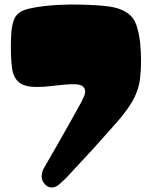

<svg xmlns="http://www.w3.org/2000/svg" viewBox="-20 -814 673 848"><path d="M208 14Q191 14 177.5 -1Q164 -16 164 -35Q164 -43 166.5 -53.5Q169 -64 176 -75Q215 -142 238.5 -183.5Q262 -225 275.5 -249Q289 -273 298 -289Q307 -305 316 -321Q325 -337 339 -363Q344 -373 350 -386Q356 -399 356 -411Q356 -424 345 -433Q334 -442 305 -442Q270 -442 224.5 -436Q179 -430 143 -430Q87 -430 63 -451Q39 -472 33.5 -511.5Q28 -551 28 -606Q28 -633 29.5 -662.5Q31 -692 38.5 -718Q46 -744 64 -757Q79 -769 109 -776Q139 -783 174.5 -787Q210 -791 241.5 -792.5Q273 -794 291 -794Q398 -794 460.5 -785.5Q523 -777 557 -745Q575 -728 585 -695Q595 -662 599 -623Q603 -584 603 -547Q603 -504 598.5 -466Q594 -428 576.5 -389.5Q559 -351 521 -304Q507 -286 481 -257Q455 -228 424.5 -193.5Q394 -159 363.5 -126.5Q333 -94 310 -69Q287 -44 277 -33Q255 -11 240 1.5Q225 14 208 14Z"/></svg>

Font: Matemasie
Style: Regular
Weight: 400
Designer: Adam Yeo
Version: Version 1.001; ttfautohint (v1.8.4.7-5d5b)